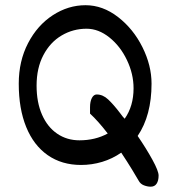

<svg xmlns="http://www.w3.org/2000/svg" viewBox="-20 -616 660 730"><path d="M583 51.3Q583 71.3 575.4 82.5Q567.9 93.8 552.7 93.8Q540.5 93.8 527.1 88.6Q513.7 83.5 506.8 70.3Q501 59.6 482.4 29.3Q463.9 -1 440.9 -35.6Q407.2 -12.2 368.2 -0.5Q329.1 11.2 288.1 11.2Q214.8 11.2 161.4 -26.1Q107.9 -63.5 79.6 -133.1Q51.3 -202.6 51.3 -297.9Q51.3 -383.8 86.7 -451.9Q122.1 -520 180.7 -558.1Q239.3 -596.2 305.2 -596.2Q370.6 -596.2 428.7 -551.3Q486.8 -506.3 521.5 -436.8Q556.2 -367.2 556.2 -297.9Q556.2 -177.2 503.4 -99.1Q536.1 -51.3 559.6 -8.5Q583 34.2 583 51.3ZM389.6 -108.4Q353 -155.8 322.3 -184.1V-208Q322.3 -230 329.3 -243.4Q336.4 -256.8 347.7 -256.8Q371.1 -256.8 391.1 -238Q411.1 -219.2 434.6 -188.5Q442.9 -177.2 447.3 -171.9L454.1 -164.6Q487.8 -212.4 487.8 -280.3Q487.8 -335 462.6 -387.7Q437.5 -440.4 396 -473.6Q354.5 -506.8 309.1 -506.8Q257.8 -506.8 214.4 -481.2Q170.9 -455.6 145 -406.5Q119.1 -357.4 119.1 -290.5Q119.1 -226.6 139.9 -179.7Q160.6 -132.8 197.5 -107.7Q234.4 -82.5 282.2 -82.5Q342.3 -82.5 389.6 -108.4Z"/></svg>

Font: Dekko
Style: Regular
Weight: 400
Designer: Multiple
Foundry: Sorkin Type
Version: Version 2.001